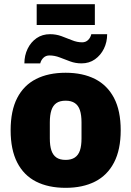

<svg xmlns="http://www.w3.org/2000/svg" viewBox="-20 -889 630 921"><path d="M295 12Q212 12 153 -18Q94 -48 62.5 -109.5Q31 -171 31 -264Q31 -358 62.5 -419Q94 -480 153 -510Q212 -540 295 -540Q377 -540 436 -510Q495 -480 527 -419Q559 -358 559 -264Q559 -171 527 -109.5Q495 -48 436 -18Q377 12 295 12ZM295 -122Q322 -122 339 -133.5Q356 -145 363.5 -167.5Q371 -190 371 -225V-302Q371 -337 363.5 -360Q356 -383 339 -394.5Q322 -406 295 -406Q267 -406 250.5 -394.5Q234 -383 226.5 -360Q219 -337 219 -302V-225Q219 -190 226.5 -167.5Q234 -145 250.5 -133.5Q267 -122 295 -122ZM97 -585Q97 -623 112.5 -655Q128 -687 155.5 -706Q183 -725 220 -725Q249 -725 275 -715.5Q301 -706 325.5 -696Q350 -686 374 -686Q391 -686 402.5 -697Q414 -708 418 -725H494Q494 -687 478.5 -655.5Q463 -624 435.5 -604.5Q408 -585 371 -585Q342 -585 316.5 -594.5Q291 -604 266.5 -613.5Q242 -623 217 -623Q200 -623 188.5 -612Q177 -601 173 -585ZM156 -769V-869H435V-769Z"/></svg>

Font: Archivo SemiCondensed Black
Style: Regular
Weight: 900
Width: 4
Designer: Hector Gatti
Foundry: Omnibus-Type
Version: Version 2.001